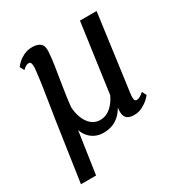

<svg xmlns="http://www.w3.org/2000/svg" viewBox="-173 -686 941 995"><g transform="rotate(-30 297.5 -189.0)"><path d="M115 182H24.5L77 -174.5Q84 -221.5 91.8 -268.5Q99.5 -315.5 106.5 -363.2Q113.5 -411 118.5 -461Q119 -478.5 115.8 -487.8Q112.5 -497 103 -497Q94 -497 85.2 -491.8Q76.5 -486.5 66.5 -477L53 -502.5Q58 -510 72.2 -523.8Q86.5 -537.5 109 -548.8Q131.5 -560 161.5 -560Q191 -560 208 -546Q225 -532 222.5 -497Q220 -459 213.5 -417Q207 -375 200 -333Q196.5 -311.5 193.8 -293Q191 -274.5 188.5 -258Q186 -241.5 184 -224.8Q182 -208 180 -189Q181.5 -161 188.8 -137Q196 -113 208.8 -94.8Q221.5 -76.5 238.8 -66.5Q256 -56.5 277 -56Q313.5 -56 341.2 -79.8Q369 -103.5 386.5 -142L444 -555H543.5L481.5 -96.5Q478.5 -75.5 480.8 -63.5Q483 -51.5 495 -51.5Q503.5 -51.5 514.5 -57.8Q525.5 -64 537 -74.5L550.5 -48.5Q545 -41 529.8 -27Q514.5 -13 492.5 -1.8Q470.5 9.5 443.5 9.5Q424 9.5 410 3Q396 -3.5 390.2 -20Q384.5 -36.5 388.5 -66.5Q374 -41 354.8 -23.8Q335.5 -6.5 311.8 1.8Q288 10 260 10Q233.5 10 211.5 -0.2Q189.5 -10.5 174.2 -28.8Q159 -47 152 -68.5Z"/></g></svg>

Font: Merriweather 28pt
Style: Italic
Weight: 400
Italic angle: -7.8°
Version: Version 2.101